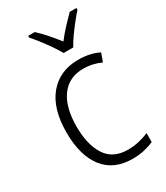

<svg xmlns="http://www.w3.org/2000/svg" viewBox="-193 -846 808 937"><g transform="rotate(-30 211.0 -377.5)"><path d="M270 10Q164 10 108.5 -61.5Q53 -133 53 -262Q53 -397 114 -469.5Q175 -542 279 -542Q313 -542 342.5 -535.5Q372 -529 395 -517L378 -470Q330 -492 280 -492Q198 -492 154 -432Q110 -372 110 -263Q110 -161 149 -100.5Q188 -40 272 -40Q305 -40 334.5 -47Q364 -54 390 -65V-15Q366 -4 335.5 3Q305 10 270 10ZM235 -606Q223 -628 204 -655.5Q185 -683 164.5 -709.5Q144 -736 127 -755V-765H164Q188 -743 214 -713.5Q240 -684 262 -655Q285 -685 310 -712Q335 -739 361 -765H399V-755Q381 -735 360 -708.5Q339 -682 320 -655Q301 -628 289 -606Z"/></g></svg>

Font: Noto Sans Khmer UI SemiCondensed Light
Style: Regular
Weight: 300
Width: 4
Designer: Danh Hong and the Monotype Design Team
Foundry: Monotype Imaging Inc.
Version: Version 2.002; ttfautohint (v1.8.4.7-5d5b)